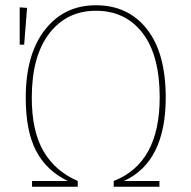

<svg xmlns="http://www.w3.org/2000/svg" viewBox="-20 -711 729 731"><path d="M345 -691Q468 -691 539.5 -600Q611 -509 611 -340Q611 -95 452 -22H587V0H413V-22Q588 -90 588 -340Q588 -500 523 -585Q458 -670 345 -670Q234 -670 167.5 -583.5Q101 -497 101 -339Q101 -212 145.5 -135.5Q190 -59 276 -22V0H102V-22H238Q157 -61 117.5 -136.5Q78 -212 78 -339Q78 -504 151 -597.5Q224 -691 345 -691ZM55 -683 83 -681 72 -541H55Z"/></svg>

Font: FiraGO Thin
Style: Regular
Weight: 100
Designer: bBox Type
Foundry: bBox Type GmbH
Version: Version 1.001;PS 001.001;hotconv 1.0.88;makeotf.lib2.5.64775